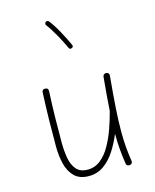

<svg xmlns="http://www.w3.org/2000/svg" viewBox="-128 -946 845 1049"><g transform="rotate(-15 294.5 -421.5)"><path d="M495.1 -482.9Q485.4 -378.4 480.5 -304.2Q475.6 -230 475.6 -172.4Q475.6 -124.5 479 -84Q482.4 -43.5 488.8 -2.4Q490.2 5.4 486.1 10.5Q481.9 15.6 475.6 17.1Q468.8 18.6 461.7 15.4Q454.6 12.2 453.6 3.4Q447.3 -38.1 443.6 -79.6Q439.9 -121.1 439.9 -168.9Q419.9 -120.1 392.6 -77.6Q365.2 -35.2 328.4 -8.8Q291.5 17.6 244.1 17.6Q190.9 17.6 161.9 -11.5Q132.8 -40.5 121.6 -87.2Q110.4 -133.8 110.4 -186.5Q110.4 -261.7 111.6 -334.7Q112.8 -407.7 116.7 -488.8Q116.7 -505.9 134.8 -505.9Q152.3 -505.9 152.3 -488.3Q148.4 -410.6 147.2 -342.3Q146 -273.9 146 -197.3Q146 -150.9 153.3 -109.9Q160.6 -68.8 182.1 -43.5Q203.6 -18.1 245.6 -18.1Q287.1 -18.1 318.8 -43.5Q350.6 -68.8 374 -110.1Q397.5 -151.4 414.6 -199.2Q431.6 -247.1 443.4 -292.5Q443.8 -293.9 444.3 -294.9Q446.8 -335.4 450.7 -382.8Q454.6 -430.2 460 -486.3Q460.9 -494.6 467 -498.8Q473.1 -502.9 479.5 -502Q486.3 -501.5 491.2 -496.6Q496.1 -491.7 495.1 -482.9ZM232.4 -856.9Q236.3 -860.4 241.7 -859.6Q247.1 -858.9 250.5 -855Q273.4 -826.2 297.9 -781.5Q322.3 -736.8 339.4 -699.2Q344.7 -687.5 333 -682.1Q321.3 -676.8 315.9 -688.5Q299.3 -725.6 274.9 -769Q250.5 -812.5 230 -838.9Q226.6 -842.8 227.5 -848.1Q228.5 -853.5 232.4 -856.9Z"/></g></svg>

Font: Mikhak-FD ExtraLight
Style: Regular
Weight: 200
Designer: Amin Abedi
Version: Version 3.2